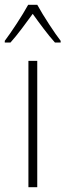

<svg xmlns="http://www.w3.org/2000/svg" viewBox="-43 -877 274 804"><path d="M113 -857H75C51 -813 5 -743 -23 -706V-699H1C30 -731 67 -782 94 -819C122 -780 157 -732 187 -699H211V-706C188 -735 138 -811 113 -857ZM113 -93V-622H76V-93Z"/></svg>

Font: Noto Sans Kannada UI Condensed ExtraLight
Style: Regular
Weight: 200
Width: 3
Designer: Jelle Bosma - Monotype Design Team
Foundry: Monotype Imaging Inc.
Version: Version 2.005